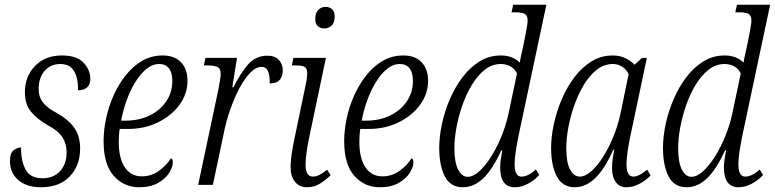

<svg xmlns="http://www.w3.org/2000/svg" viewBox="-20 -780 3269 810"><path d="M152 10Q92 10 57 -20.5Q22 -51 22 -101Q22 -135 38 -146.5Q54 -158 69 -158Q68 -103 87.5 -65.5Q107 -28 159 -28Q206 -28 233.5 -58Q261 -88 261 -138Q261 -174 243 -201.5Q225 -229 181 -252Q136 -278 110.5 -309Q85 -340 85 -391Q85 -457 127.5 -501.5Q170 -546 241 -546Q304 -546 332.5 -515.5Q361 -485 361 -447Q361 -423 347 -411Q333 -399 309 -399Q310 -426 304 -451.5Q298 -477 281.5 -493.5Q265 -510 235 -510Q193 -510 168 -480.5Q143 -451 143 -404Q143 -371 162 -347Q181 -323 220 -303Q267 -277 292.5 -242Q318 -207 318 -153Q318 -82 274.5 -36Q231 10 152 10Z M567 10Q503 10 460 -38Q417 -86 417 -185Q417 -230 427.5 -280Q438 -330 459 -377Q480 -424 510.5 -462.5Q541 -501 580 -523.5Q619 -546 667 -546Q716 -546 743.5 -517.5Q771 -489 771 -439Q771 -385 738 -339Q705 -293 648 -264.5Q591 -236 519 -236H485Q483 -225 482 -209Q481 -193 481 -182Q481 -111 507 -73.5Q533 -36 578 -36Q619 -36 651 -59.5Q683 -83 701 -112Q709 -110 709 -95Q709 -75 693.5 -50.5Q678 -26 646.5 -8Q615 10 567 10ZM510 -271Q566 -271 610.5 -292.5Q655 -314 681 -352Q707 -390 707 -439Q707 -474 692.5 -492Q678 -510 652 -510Q623 -510 597.5 -489Q572 -468 550.5 -433Q529 -398 514 -356Q499 -314 491 -271Z M902 -406Q905 -424 908 -440.5Q911 -457 911 -469Q911 -492 896 -498Q881 -504 854 -504H840L847 -536H980L960 -412H965Q994 -470 1026 -507.5Q1058 -545 1108 -545Q1140 -545 1156.5 -527Q1173 -509 1173 -483Q1173 -458 1160 -443Q1147 -428 1118 -428Q1119 -498 1085 -498Q1060 -498 1036 -473.5Q1012 -449 990 -407.5Q968 -366 950.5 -315.5Q933 -265 923 -213L878 0H816Z M1349 -660Q1332 -660 1321 -669.5Q1310 -679 1310 -700Q1310 -724 1322 -737.5Q1334 -751 1354 -751Q1370 -751 1381 -741Q1392 -731 1392 -711Q1392 -683 1378.5 -671.5Q1365 -660 1349 -660ZM1276 10Q1243 10 1224.5 -13Q1206 -36 1206 -75Q1206 -104 1212.5 -143Q1219 -182 1227 -218L1270 -424Q1273 -437 1274.5 -449.5Q1276 -462 1276 -470Q1276 -492 1265 -498Q1254 -504 1227 -504H1211L1218 -536H1355L1285 -203Q1279 -175 1274 -142Q1269 -109 1269 -85Q1269 -35 1300 -35Q1315 -35 1330 -43.5Q1345 -52 1360 -64L1375 -41Q1356 -22 1331 -6Q1306 10 1276 10Z M1582 10Q1518 10 1475 -38Q1432 -86 1432 -185Q1432 -230 1442.5 -280Q1453 -330 1474 -377Q1495 -424 1525.5 -462.5Q1556 -501 1595 -523.5Q1634 -546 1682 -546Q1731 -546 1758.5 -517.5Q1786 -489 1786 -439Q1786 -385 1753 -339Q1720 -293 1663 -264.5Q1606 -236 1534 -236H1500Q1498 -225 1497 -209Q1496 -193 1496 -182Q1496 -111 1522 -73.5Q1548 -36 1593 -36Q1634 -36 1666 -59.5Q1698 -83 1716 -112Q1724 -110 1724 -95Q1724 -75 1708.5 -50.5Q1693 -26 1661.5 -8Q1630 10 1582 10ZM1525 -271Q1581 -271 1625.5 -292.5Q1670 -314 1696 -352Q1722 -390 1722 -439Q1722 -474 1707.5 -492Q1693 -510 1667 -510Q1638 -510 1612.5 -489Q1587 -468 1565.5 -433Q1544 -398 1529 -356Q1514 -314 1506 -271Z M1933 10Q1880 10 1856.5 -36Q1833 -82 1833 -156Q1833 -204 1844.5 -257.5Q1856 -311 1878 -362Q1900 -413 1931.5 -454.5Q1963 -496 2003.5 -521Q2044 -546 2093 -546Q2142 -546 2173 -516Q2175 -531 2179 -548.5Q2183 -566 2186 -579L2198 -639Q2201 -655 2203.5 -670Q2206 -685 2206 -693Q2206 -715 2193.5 -721.5Q2181 -728 2156 -728H2138L2145 -760H2285L2168 -209Q2162 -180 2156.5 -145.5Q2151 -111 2151 -87Q2151 -35 2180 -35Q2208 -35 2241 -65L2255 -42Q2237 -21 2208.5 -5.5Q2180 10 2152 10Q2090 10 2090 -74Q2090 -88 2092.5 -106.5Q2095 -125 2099 -146H2095Q2058 -65 2018.5 -27.5Q1979 10 1933 10ZM1953 -34Q1976 -34 2002 -57.5Q2028 -81 2052.5 -120Q2077 -159 2096 -206Q2115 -253 2125 -299L2161 -470Q2151 -491 2132.5 -500.5Q2114 -510 2093 -510Q2056 -510 2025.5 -486Q1995 -462 1971 -422.5Q1947 -383 1930.5 -335.5Q1914 -288 1905.5 -241Q1897 -194 1897 -156Q1897 -94 1913 -64Q1929 -34 1953 -34Z M2405 10Q2353 10 2329 -36Q2305 -82 2305 -155Q2305 -203 2316.5 -256.5Q2328 -310 2350 -361.5Q2372 -413 2403.5 -454.5Q2435 -496 2475.5 -521Q2516 -546 2565 -546Q2595 -546 2618.5 -534.5Q2642 -523 2657 -507L2689 -536H2709L2640 -209Q2634 -183 2628.5 -147Q2623 -111 2623 -87Q2623 -35 2652 -35Q2676 -35 2710 -64L2725 -40Q2706 -20 2678.5 -5Q2651 10 2623 10Q2594 10 2578 -11.5Q2562 -33 2562 -72Q2562 -92 2565 -110.5Q2568 -129 2571 -148H2567Q2531 -67 2491 -28.5Q2451 10 2405 10ZM2426 -35Q2449 -35 2475 -58Q2501 -81 2525 -119.5Q2549 -158 2568 -204.5Q2587 -251 2597 -298L2632 -467Q2623 -487 2605 -498.5Q2587 -510 2566 -510Q2529 -510 2498 -486Q2467 -462 2443 -422Q2419 -382 2402.5 -335Q2386 -288 2377.5 -241Q2369 -194 2369 -156Q2369 -94 2385 -64.5Q2401 -35 2426 -35Z M2877 10Q2824 10 2800.5 -36Q2777 -82 2777 -156Q2777 -204 2788.5 -257.5Q2800 -311 2822 -362Q2844 -413 2875.5 -454.5Q2907 -496 2947.5 -521Q2988 -546 3037 -546Q3086 -546 3117 -516Q3119 -531 3123 -548.5Q3127 -566 3130 -579L3142 -639Q3145 -655 3147.5 -670Q3150 -685 3150 -693Q3150 -715 3137.5 -721.5Q3125 -728 3100 -728H3082L3089 -760H3229L3112 -209Q3106 -180 3100.5 -145.5Q3095 -111 3095 -87Q3095 -35 3124 -35Q3152 -35 3185 -65L3199 -42Q3181 -21 3152.5 -5.5Q3124 10 3096 10Q3034 10 3034 -74Q3034 -88 3036.5 -106.5Q3039 -125 3043 -146H3039Q3002 -65 2962.5 -27.5Q2923 10 2877 10ZM2897 -34Q2920 -34 2946 -57.5Q2972 -81 2996.5 -120Q3021 -159 3040 -206Q3059 -253 3069 -299L3105 -470Q3095 -491 3076.5 -500.5Q3058 -510 3037 -510Q3000 -510 2969.5 -486Q2939 -462 2915 -422.5Q2891 -383 2874.5 -335.5Q2858 -288 2849.5 -241Q2841 -194 2841 -156Q2841 -94 2857 -64Q2873 -34 2897 -34Z"/></svg>

Font: Noto Serif Condensed Light
Style: Italic
Weight: 300
Width: 3
Italic angle: -12°
Designer: Monotype Design Team
Foundry: Monotype Imaging Inc.
Version: Version 2.014; ttfautohint (v1.8.4.7-5d5b)